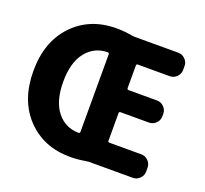

<svg xmlns="http://www.w3.org/2000/svg" viewBox="-128 -891 1122 1053"><g transform="rotate(20 433.5 -365.0)"><path d="M379 -600Q301 -599 253 -538Q205 -477 205 -365Q205 -253 253 -192Q301 -131 379 -130Q388 -130 388 -139V-591Q388 -600 379 -600ZM381 10Q226 10 128.5 -92Q31 -194 31 -365Q31 -536 128.5 -638Q226 -740 381 -740Q425 -740 470 -732Q482 -730 487 -730H744Q767 -730 784 -713Q801 -696 801 -673V-650Q801 -627 784 -610Q767 -593 744 -593H558Q549 -593 549 -585V-453Q549 -444 558 -444H724Q747 -444 764 -427Q781 -410 781 -387V-372Q781 -349 764 -332Q747 -315 724 -315H558Q549 -315 549 -307V-145Q549 -137 558 -137H744Q767 -137 784 -120Q801 -103 801 -80V-57Q801 -34 784 -17Q767 0 744 0H487Q482 0 470 2Q425 10 381 10Z"/></g></svg>

Font: Rounded Mplus 1c ExtraBold
Style: Regular
Weight: 800
Version: Version 1.059.20150529